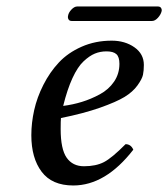

<svg xmlns="http://www.w3.org/2000/svg" viewBox="-20 -565 521 595"><path d="M350.1 -367.2Q350.1 -388.7 340.6 -397.2Q331.1 -405.8 310.1 -405.8Q290.5 -405.8 273.9 -398.9Q257.3 -392.1 239 -375Q220.7 -357.9 204.6 -323Q188.5 -288.1 175.8 -236.8Q206.1 -240.7 233.9 -249.3Q261.7 -257.8 289.3 -272.7Q316.9 -287.6 333.5 -312Q350.1 -336.4 350.1 -367.2ZM168.9 -199.2Q168 -191.4 168 -165Q168 -103 186.5 -76.4Q205.1 -49.8 240.2 -49.8Q277.3 -49.8 302.2 -62.7Q327.1 -75.7 369.1 -118.2Q385.7 -118.2 393.1 -101.1Q307.1 9.8 207 9.8Q141.1 9.8 109.1 -32.7Q77.1 -75.2 77.1 -146Q77.1 -184.1 85.9 -223.6Q94.7 -263.2 114.5 -302.2Q134.3 -341.3 162.4 -371.3Q190.4 -401.4 232.9 -420.2Q275.4 -439 326.2 -439Q367.2 -439 396.5 -418.5Q425.8 -397.9 425.8 -363.8Q425.8 -346.2 423.1 -333.3Q420.4 -320.3 406 -300.3Q391.6 -280.3 366 -264.6Q340.3 -249 289.8 -231.2Q239.3 -213.4 168.9 -199.2ZM451.2 -500H202.1Q195.3 -500 192.4 -504.9Q189.5 -509.8 190.9 -516.1Q192.4 -525.9 201.4 -535.4Q210.4 -544.9 219.2 -544.9H469.2Q476.1 -544.9 479 -540.5Q481.9 -536.1 481 -530.8Q478.5 -520 469.5 -510Q460.4 -500 451.2 -500Z"/></svg>

Font: Common Serif News
Style: Italic
Weight: 450
Italic angle: -12°
Designer: Philipp H. Poll, Khaled Hosny
Foundry: Stefan Peev, Context Ltd.
Version: Version 1.026